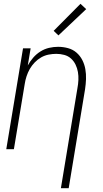

<svg xmlns="http://www.w3.org/2000/svg" viewBox="-20 -784 540 1009"><path d="M300 205 387 -321Q391 -342 392 -363.5Q393 -385 389.5 -405.5Q386 -426 377 -444.5Q368 -463 353 -476.5Q338 -490 317.5 -495.5Q297 -501 276 -501Q256 -501 235.5 -497Q215 -493 196.5 -482.5Q178 -472 162.5 -456Q147 -440 136.5 -421.5Q126 -403 119.5 -383Q113 -363 110 -343L53 0H13L101 -530H141L126 -440Q138 -462 154.5 -481Q171 -500 192.5 -513.5Q214 -527 238 -532.5Q262 -538 285 -538Q312 -538 337.5 -531Q363 -524 382 -507.5Q401 -491 412.5 -468.5Q424 -446 428.5 -420.5Q433 -395 432 -368Q431 -341 427 -315L341 205ZM287 -598 262 -622 403 -764 433 -736Z"/></svg>

Font: Iosevka Curly XLtObl
Style: Regular
Weight: 200
Italic angle: -9°
Monospace: yes
Designer: Belleve Invis
Foundry: Belleve Invis
Version: Version 11.1.0; ttfautohint (v1.8.3)